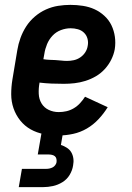

<svg xmlns="http://www.w3.org/2000/svg" viewBox="-20 -548 540 788"><path d="M221 8Q190 8 160.5 2.5Q131 -3 106 -17Q81 -31 63 -53.5Q45 -76 35.5 -103.5Q26 -131 26 -161.5Q26 -192 31 -222L51 -342Q55 -367 64 -392Q73 -417 87.5 -439.5Q102 -462 123 -480Q144 -498 168.5 -509Q193 -520 218.5 -524Q244 -528 269 -528Q295 -528 320.5 -524Q346 -520 368 -510Q390 -500 408.5 -483Q427 -466 437.5 -444Q448 -422 451.5 -397Q455 -372 451 -346Q447 -324 436.5 -303Q426 -282 410 -264.5Q394 -247 373.5 -235Q353 -223 330.5 -216Q308 -209 286 -206.5Q264 -204 242 -204Q216 -204 191.5 -205Q167 -206 142 -209V-207Q138 -185 139 -163Q140 -141 150.5 -123.5Q161 -106 180 -97Q199 -88 221 -88Q237 -88 252.5 -91.5Q268 -95 282.5 -103.5Q297 -112 308.5 -124.5Q320 -137 329 -151L422 -108Q406 -82 384.5 -59Q363 -36 336.5 -20.5Q310 -5 280 1.5Q250 8 221 8ZM255 -298Q269 -298 283 -301Q297 -304 309.5 -312.5Q322 -321 330 -333.5Q338 -346 340 -360Q343 -375 339 -389.5Q335 -404 324.5 -414Q314 -424 299.5 -428Q285 -432 270 -432Q250 -432 230 -424.5Q210 -417 195.5 -401.5Q181 -386 173 -366.5Q165 -347 162 -327L158 -305Q170 -303 182.5 -302.5Q195 -302 207 -301.5Q219 -301 231 -299.5Q243 -298 255 -298ZM57 220 70 145H170Q177 145 183.5 143.5Q190 142 196 139Q202 136 206.5 130Q211 124 212 118Q213 111 211.5 104Q210 97 205 93Q200 89 193 87.5Q186 86 179 86H135L150 0H238L230 47Q243 51 254.5 58.5Q266 66 272.5 77Q279 88 281 102Q283 116 280 131Q277 151 266 169.5Q255 188 236.5 199.5Q218 211 197.5 215.5Q177 220 157 220Z"/></svg>

Font: Iosevka Curly
Style: Bold Italic
Weight: 700
Italic angle: -9°
Monospace: yes
Designer: Belleve Invis
Foundry: Belleve Invis
Version: Version 22.1.2; ttfautohint (v1.8.4)